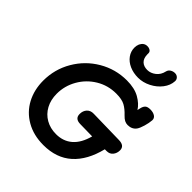

<svg xmlns="http://www.w3.org/2000/svg" viewBox="-253 -1107 1265 1265"><g transform="rotate(45 380.0 -474.5)"><path d="M186 -302Q186 -245 209.5 -201.5Q233 -158 275 -134Q317 -110 371 -110Q438 -110 483.5 -149.5Q529 -189 550 -268L436 -270Q387 -271 387 -314Q387 -344 404.5 -363Q422 -382 452 -381L689 -376Q745 -376 745 -333Q745 -306 729.5 -286.5Q714 -267 686 -267H669Q637 -137 560.5 -68.5Q484 0 363 0Q271 0 202.5 -39.5Q134 -79 98 -147Q62 -215 62 -300Q62 -406 114.5 -496Q167 -586 256.5 -638.5Q346 -691 451 -691Q523 -691 569.5 -664.5Q616 -638 638 -602L643 -623Q648 -645 659.5 -655Q671 -665 696 -665Q722 -665 739 -654Q756 -643 755 -623Q753 -596 743.5 -563.5Q734 -531 723 -515Q702 -486 662 -486Q647 -486 633 -493Q619 -500 602 -518Q574 -548 545 -564Q516 -580 463 -580Q386 -580 322.5 -541.5Q259 -503 222.5 -439Q186 -375 186 -302ZM333 -879Q333 -897 340 -914Q356 -946 387 -946Q403 -946 414 -938.5Q425 -931 425 -918V-905Q426 -870 445 -852Q464 -834 497 -834Q528 -834 555.5 -855.5Q583 -877 591 -914Q595 -931 609.5 -940Q624 -949 641 -949Q658 -949 669 -938Q680 -927 679 -911Q677 -871 649.5 -835Q622 -799 578.5 -777Q535 -755 490 -755Q446 -755 410 -771Q374 -787 353.5 -815.5Q333 -844 333 -879Z"/></g></svg>

Font: Mali SemiBold
Style: Italic
Weight: 600
Italic angle: -10°
Version: Version 1.000; ttfautohint (v1.6)